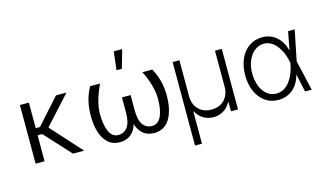

<svg xmlns="http://www.w3.org/2000/svg" viewBox="-106 -1117 2846 1672"><g transform="rotate(-15 1317.0 -280.5)"><path d="M170.5 -528.4V-298.3H208.8L415.1 -528.4H509.6L278.8 -274.9L527.3 0H426.5L212 -234H170.5V0H89.8V-528.4Z M1194.2 -528.4H1282.7Q1346.9 -416.9 1346.6 -277Q1346.6 -231.5 1340.6 -190.7Q1334.5 -149.9 1320.3 -112.6Q1306.1 -75.3 1285 -48.5Q1263.8 -21.7 1231.5 -5.9Q1199.2 9.9 1159.1 9.9Q1100.1 9.9 1060.7 -21.3Q1021.3 -52.6 1003.6 -111.9Q986.2 -52.2 946.7 -21.1Q907.3 9.9 847.3 9.9Q814.3 9.9 786.4 -1.1Q758.5 -12.1 738.5 -32Q718.4 -51.8 703.3 -78.3Q688.2 -104.8 679.2 -137.3Q670.1 -169.7 665.7 -204.5Q661.2 -239.3 661.2 -277Q661.2 -420.1 723 -528.4H812.1Q743.3 -381.7 742.5 -277Q742.5 -229 748.4 -189.8Q754.3 -150.6 766.9 -119.7Q779.5 -88.8 800.8 -71.6Q822.1 -54.3 850.9 -54.3Q903.4 -54.3 934.3 -95.7Q965.2 -137.1 965.2 -226.2V-362.6H1043.3V-226.2Q1043.3 -137.1 1073.2 -95.7Q1103 -54.3 1154.8 -54.3Q1184.7 -54.3 1206.5 -71.4Q1228.3 -88.4 1241.1 -119.3Q1253.9 -150.2 1259.8 -189.5Q1265.6 -228.7 1265.6 -277Q1262.8 -388.8 1194.2 -528.4ZM980.8 -603.3 1000.4 -768.5H1076.3L1028.8 -603.3Z M1471.2 207V-545.5H1532.3V-220.2Q1532.3 -147.4 1576.2 -102.8Q1620 -58.2 1692.8 -58.2Q1764.9 -58.2 1808.8 -103Q1852.6 -147.7 1853 -220.2V-545.5H1914.4V0H1850.9V-82.4H1846.6Q1823.2 -37.6 1782 -13.5Q1740.8 10.7 1692.8 10.3Q1644.5 10.7 1603.5 -13.3Q1562.5 -37.3 1538.4 -82.4H1534.1V207Z M2275.9 11.4Q2174.7 9.9 2113.1 -68.5Q2051.5 -147 2051.5 -272.4Q2051.5 -354 2080.1 -417.8Q2108.7 -481.5 2160.7 -517Q2212.7 -552.6 2279.5 -552.6Q2352.3 -552.6 2405.2 -507.6Q2458.1 -462.7 2480.5 -380.3L2512.1 -545.5H2571.7L2516.3 -272.7L2578.8 0H2519.2L2484 -162.3H2483.7Q2461.6 -76.7 2406.2 -32.3Q2350.9 12.1 2275.9 11.4ZM2459.9 -273.4 2457.7 -283.7Q2452.1 -314.3 2441.8 -343.6Q2431.5 -372.9 2415.5 -400.6Q2399.5 -428.3 2380 -448.9Q2360.4 -469.5 2334.3 -482.1Q2308.2 -494.7 2279.5 -494.7Q2233.3 -494.7 2195.5 -465.6Q2157.7 -436.4 2136.2 -385.1Q2114.7 -333.8 2114.7 -271.3Q2114.7 -207 2134.6 -155.9Q2154.5 -104.8 2191.2 -75.6Q2228 -46.5 2275.9 -46.5Q2311.1 -46.5 2342.2 -64.1Q2373.2 -81.7 2395.8 -111.9Q2418.3 -142 2434.1 -180.2Q2449.9 -218.4 2457.7 -261.7Z"/></g></svg>

Font: Inter Light BETA
Style: Regular
Weight: 300
Designer: Rasmus Andersson
Foundry: rsms
Version: Version 3.011;git-f93a4a705